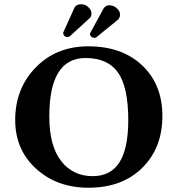

<svg xmlns="http://www.w3.org/2000/svg" viewBox="-20 -877 839 907"><path d="M383.8 -603Q212.9 -603 212.9 -327.1Q212.9 -188 268.6 -116.5Q324.2 -44.9 418 -44.9Q502.9 -44.9 544.4 -110.4Q585.9 -175.8 585.9 -310.1Q585.9 -464.8 537.8 -533.9Q489.7 -603 383.8 -603ZM747.1 -329.1Q747.1 -178.2 652.1 -84.2Q557.1 9.8 397.9 9.8Q249 9.8 150.4 -80.1Q51.8 -169.9 51.8 -310.1Q51.8 -459 148.9 -558.6Q246.1 -658.2 397 -658.2Q556.2 -658.2 651.6 -568.1Q747.1 -478 747.1 -329.1ZM435.5 -701.2Q431.6 -697.8 424.8 -698.2Q416.5 -698.2 409.7 -705.6Q402.8 -712.9 406.2 -721.2L469.7 -837.4Q478.5 -852.1 497.1 -852.1Q514.6 -852.1 528.3 -840.8Q547.4 -826.2 546.9 -809.1Q546.9 -793.9 538.6 -785.2ZM363.8 -856.9Q382.8 -856.9 397.5 -843Q412.1 -829.1 412.1 -814Q412.1 -797.9 403.3 -791L308.6 -704.6Q300.8 -702.1 297.9 -702.1Q287.6 -702.1 282.2 -710.4Q276.9 -718.8 279.3 -724.6L332.5 -842.3Q341.3 -856.9 363.8 -856.9Z"/></svg>

Font: Linux Biolinum
Style: Bold
Weight: 700
Designer: Philipp H. Poll
Foundry: Philipp H. Poll
Version: Version 1.3.2 ; ttfautohint (v0.9)